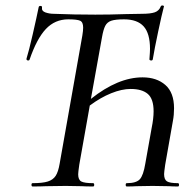

<svg xmlns="http://www.w3.org/2000/svg" viewBox="-20 -675 711 695"><path d="M486 -26Q499 -40 506 -83L529 -212Q536 -246 536 -272Q536 -317 515 -335Q494 -353 453 -353Q421 -353 382.5 -337.5Q344 -322 305 -293L267 -79Q263 -51 263 -44Q263 -24 274.5 -18Q286 -12 317 -12Q321 -12 321 -6Q321 0 317 0Q291 0 276 -1L218 -2L146 -1Q128 0 98 0Q94 0 94 -6Q94 -12 98 -12Q134 -12 153 -18Q172 -24 181.5 -38.5Q191 -53 196 -83L278 -546Q281 -564 281 -575Q281 -595 270 -600Q259 -605 227 -605Q179 -605 146 -570Q113 -535 87 -459Q86 -456 82 -456Q79 -456 77 -458Q75 -460 76 -463Q84 -488 98.5 -551Q113 -614 120 -649Q121 -654 127 -653.5Q133 -653 132 -648Q130 -635 144.5 -630Q159 -625 175 -625Q248 -622 325 -622Q378 -622 436 -624L493 -625Q525 -625 540.5 -630.5Q556 -636 562 -652Q564 -656 569.5 -655Q575 -654 573 -650Q566 -624 552.5 -560.5Q539 -497 533 -460Q532 -456 527 -456Q525 -456 522.5 -457.5Q520 -459 521 -462Q523 -488 523 -498Q523 -554 500 -579.5Q477 -605 429 -605Q398 -605 383 -600Q368 -595 361 -581.5Q354 -568 349 -539L309 -317Q407 -395 496 -395Q547 -395 578.5 -367.5Q610 -340 610 -283Q610 -259 606 -238L578 -79Q574 -51 574 -45Q574 -25 584.5 -18.5Q595 -12 624 -12Q628 -12 628 -6Q628 0 624 0Q605 0 592 -1L532 -2L473 -1Q460 0 439 0Q435 0 435 -6Q435 -12 439 -12Q473 -12 486 -26Z"/></svg>

Font: CormorantInfant-MediumItalic
Style: Italic
Weight: 500
Italic angle: -10°
Designer: Christian Thalmann (Catharsis Fonts)
Foundry: Catharsis Fonts
Version: Version 3.303